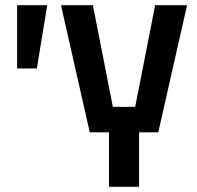

<svg xmlns="http://www.w3.org/2000/svg" viewBox="-20 -720 758 740"><path d="M46 -456V-700H162L122 -456ZM400 0V-210H326L215 -700H338L415 -308H501L578 -700H701L590 -210H516V0Z"/></svg>

Font: Tektur SemiCondensed Medium
Style: Regular
Weight: 500
Width: 4
Designer: Adam Jagosz
Foundry: Adam Jagosz
Version: Version 1.005;gftools[0.9.30]